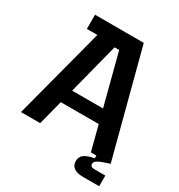

<svg xmlns="http://www.w3.org/2000/svg" viewBox="-193 -820 1018 1092"><g transform="rotate(30 316.0 -273.5)"><path d="M181 -597H112V-690H432L613 0Q562 15 541.5 26.5Q521 38 521 52Q521 73 548 73H620V143H512Q474 143 453.5 128Q433 113 433 85Q433 57 453.5 41.5Q474 26 519 18V0H483L441 -162H192L150 0H24ZM418 -251 331 -585H301L215 -251Z"/></g></svg>

Font: Mozilla Headline BETA SemiBold
Style: Regular
Weight: 600
Designer: Studio DRAMA
Foundry: Studio DRAMA
Version: Version 0.100